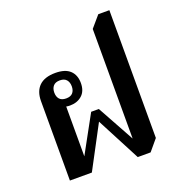

<svg xmlns="http://www.w3.org/2000/svg" viewBox="-139 -888 945 1011"><g transform="rotate(-20 334.0 -383.0)"><path d="M461 6 333 -239 206 0H83V-445Q83 -500 113.5 -529.5Q144 -559 204 -559Q259 -559 286 -533.5Q313 -508 313 -463Q313 -418 286.5 -394.5Q260 -371 219 -371Q207 -371 198 -373V-94L312 -302H355L469 -95V-709L523 -772H585V-56L533 6ZM213 -413Q238 -413 250 -426.5Q262 -440 262 -463Q262 -486 250 -500Q238 -514 213 -514Q188 -514 176 -500Q164 -486 164 -463Q164 -440 176 -426.5Q188 -413 213 -413Z"/></g></svg>

Font: Noto Serif Thai SemiBold
Style: Regular
Weight: 600
Designer: Monotype Design Team
Foundry: Monotype Imaging Inc.
Version: Version 2.001; ttfautohint (v1.8.4.7-5d5b)